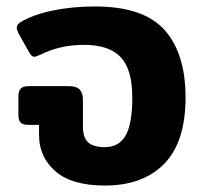

<svg xmlns="http://www.w3.org/2000/svg" viewBox="-20 -560 625 595"><path d="M101 -141V-173H69Q51 -173 44 -180Q37 -187 37 -205V-261Q37 -278 44 -285.5Q51 -293 69 -293H192Q217 -293 227 -282.5Q237 -272 237 -250V-167Q237 -134 253 -119Q269 -104 305 -104Q349 -104 369.5 -140.5Q390 -177 390 -258Q390 -345 354 -383Q318 -421 240 -421Q166 -421 104 -390Q90 -384 87 -384Q78 -384 71 -397L37 -457Q32 -467 32 -474Q32 -484 43 -491Q83 -515 144 -527.5Q205 -540 274 -540Q425 -540 490 -467Q555 -394 555 -258Q555 -120 489 -52.5Q423 15 305 15Q202 15 151.5 -29.5Q101 -74 101 -141Z"/></svg>

Font: Mitr Medium
Style: Regular
Weight: 500
Designer: Thanarat Vachiruckul
Foundry: Cadson Demak
Version: Version 1.002